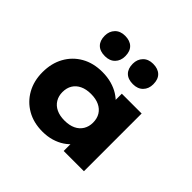

<svg xmlns="http://www.w3.org/2000/svg" viewBox="-193 -1030 1254 1254"><g transform="rotate(45 434.0 -403.5)"><path d="M351 9Q269 9 207.5 -26.5Q146 -62 111.5 -124Q77 -186 77 -266Q77 -348 111.5 -410.5Q146 -473 208 -508.5Q270 -544 353 -544Q400 -544 439 -533Q478 -522 508 -503Q538 -484 558 -461Q578 -438 585 -416L543 -412V-533H726V0H539V-141L578 -131Q573 -104 553.5 -79Q534 -54 504 -34Q474 -14 435.5 -2.5Q397 9 351 9ZM402 -144Q447 -144 478.5 -159Q510 -174 527 -202Q544 -230 544 -266Q544 -305 527 -332.5Q510 -360 478.5 -375Q447 -390 402 -390Q358 -390 326.5 -375Q295 -360 278 -332.5Q261 -305 261 -266Q261 -230 278 -202Q295 -174 326.5 -159Q358 -144 402 -144ZM550 -628Q504 -628 479.5 -652.5Q455 -677 455 -722Q455 -763 480.5 -789.5Q506 -816 550 -816Q595 -816 620 -792Q645 -768 645 -722Q645 -680 619.5 -654Q594 -628 550 -628ZM291 -628Q245 -628 220.5 -652.5Q196 -677 196 -722Q196 -763 221.5 -789.5Q247 -816 291 -816Q336 -816 361 -792Q386 -768 386 -722Q386 -680 360.5 -654Q335 -628 291 -628Z"/></g></svg>

Font: Lexend Giga ExtraBold
Style: Regular
Weight: 800
Designer: Bonnie Shaver-Troup, Thomas Jockin
Foundry: Lexend
Version: Version 1.007